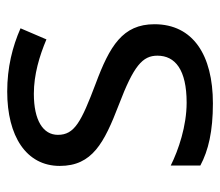

<svg xmlns="http://www.w3.org/2000/svg" viewBox="-58 -528 596 519"><g transform="rotate(-90 239.5 -268.0)"><path d="M434 -148C434 -234 375 -269 273 -307C170 -346 135 -364 135 -409C135 -449 174 -474 246 -474C298 -474 348 -459 393 -440L423 -510C373 -532 317 -546 252 -546C132 -546 51 -495 51 -404C51 -316 113 -284 217 -244C322 -204 349 -180 349 -140C349 -92 311 -61 222 -61C159 -61 94 -83 52 -104V-24C93 -2 145 10 220 10C351 10 434 -44 434 -148Z"/></g></svg>

Font: Noto Sans Runic
Style: Regular
Weight: 400
Designer: Monotype Design Team
Foundry: Monotype Imaging Inc.
Version: Version 2.002